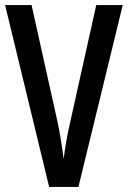

<svg xmlns="http://www.w3.org/2000/svg" viewBox="-20 -734 502 754"><path d="M462 -714 288 0H173L0 -714H104L206 -255Q213 -222 219.5 -182.5Q226 -143 230 -110Q234 -143 241 -182.5Q248 -222 256 -256L358 -714Z"/></svg>

Font: Noto Sans Lao UI ExtCond Med
Style: Regular
Weight: 500
Width: 2
Designer: Monotype Design Team
Foundry: Monotype Imaging Inc.
Version: Version 2.000; ttfautohint (v1.8.4.7-5d5b)